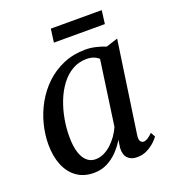

<svg xmlns="http://www.w3.org/2000/svg" viewBox="-130 -797 810 906"><g transform="rotate(-20 274.5 -344.0)"><path d="M439.5 -87.5Q436.5 -65 442.8 -56.5Q449 -48 458.5 -48Q467.5 -48 478.8 -54.8Q490 -61.5 504 -75.5L516.5 -52.5Q511 -44 495.5 -29Q480 -14 457 -1.8Q434 10.5 404.5 10.5Q374.5 10.5 358 -6.8Q341.5 -24 343 -58L349 -97.5Q333 -70.5 309.8 -45.8Q286.5 -21 256 -5.2Q225.5 10.5 188 10.5Q137.5 10.5 102.2 -14.8Q67 -40 48.8 -85Q30.5 -130 30.5 -189Q30.5 -239 43.8 -290.5Q57 -342 83.2 -388.5Q109.5 -435 148 -471.5Q186.5 -508 236.8 -529.2Q287 -550.5 348 -550.5Q373 -550.5 399.8 -544.2Q426.5 -538 447.5 -529L506.5 -548ZM398 -485.5Q387.5 -495.5 372.2 -501.2Q357 -507 337.5 -507Q297.5 -507 265.2 -488.2Q233 -469.5 208.8 -437.2Q184.5 -405 168.2 -363.8Q152 -322.5 144 -278Q136 -233.5 136 -190.5Q136 -142 146.2 -110.2Q156.5 -78.5 174.5 -63Q192.5 -47.5 216.5 -47.5Q238.5 -47.5 258.8 -57Q279 -66.5 296.8 -82.8Q314.5 -99 328.5 -119Q342.5 -139 352 -160.5ZM228.5 -699H484L475.5 -632H219.5Z"/></g></svg>

Font: Merriweather 60pt
Style: Italic
Weight: 400
Italic angle: -7.8°
Version: Version 2.101